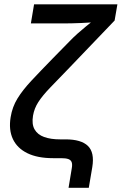

<svg xmlns="http://www.w3.org/2000/svg" viewBox="-20 -748 575 908"><path d="M304.2 140.1 319.3 48.8Q322.8 30.3 319.1 19.5Q315.4 8.8 303.5 4.4Q291.5 0 269.5 0H230.5Q157.7 0 109.6 -23.4Q61.5 -46.9 41 -90.3Q20.5 -133.8 30.3 -193.8Q38.1 -242.2 62.5 -282Q86.9 -321.8 128.4 -366.2Q169.9 -410.6 229 -471.2L307.6 -551.3Q326.7 -571.3 346.7 -589.1Q366.7 -606.9 386 -622.6Q405.3 -638.2 422.9 -652.1Q440.4 -666 455.6 -677.7L447.8 -644.5Q429.7 -643.1 408 -641.6Q386.2 -640.1 363.8 -639.2Q341.3 -638.2 319.1 -637.7Q296.9 -637.2 277.3 -637.2H126L141.1 -727.5H535.2L522 -650.9L310.1 -429.7Q253.4 -371.1 217 -333.3Q180.7 -295.4 161.4 -265.6Q142.1 -235.8 136.2 -201.2Q129.4 -160.6 143.6 -136Q157.7 -111.3 188.7 -100.1Q219.7 -88.9 263.7 -88.9H290Q363.8 -88.9 395.8 -57.9Q427.7 -26.9 416.5 42L399.9 140.1Z"/></svg>

Font: Inter 20pt Medium
Style: Italic
Weight: 500
Italic angle: -9.3988°
Version: Version 4.001;git-66647c0bb